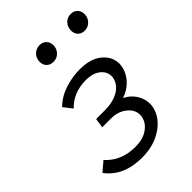

<svg xmlns="http://www.w3.org/2000/svg" viewBox="-198 -688 776 776"><g transform="rotate(-45 190.5 -299.5)"><path d="M-11 -62 29 -96Q77 -42 158 -42Q201 -42 228.5 -61Q256 -80 262 -109Q263 -113 263 -121Q263 -150 236 -171.5Q209 -193 169 -193H119L125 -234H175Q221 -234 252.5 -252Q284 -270 291 -302Q292 -305 292 -312Q292 -339 269 -357Q246 -375 206 -375Q171 -375 141 -362.5Q111 -350 91 -328L62 -365Q90 -394 133 -408.5Q176 -423 220 -423Q282 -423 316 -394.5Q350 -366 350 -326Q350 -315 347 -303Q339 -273 316.5 -250.5Q294 -228 262 -217Q291 -203 307 -177.5Q323 -152 323 -124Q323 -116 321 -104Q310 -56 262 -24Q214 8 146 8Q41 8 -11 -62ZM127 -558Q127 -579 140.5 -593Q154 -607 175 -607Q192 -607 203 -596Q214 -585 214 -567Q214 -547 200.5 -533Q187 -519 167 -519Q149 -519 138 -530Q127 -541 127 -558ZM306 -558Q306 -579 319 -593Q332 -607 353 -607Q370 -607 381 -596Q392 -585 392 -567Q392 -547 378.5 -533Q365 -519 345 -519Q327 -519 316.5 -530Q306 -541 306 -558Z"/></g></svg>

Font: LXGW Bright GB
Style: Italic
Weight: 400
Italic angle: -12°
Designer: Christian Thalmann (Catharsis Fonts)
Foundry: LXGW / Christian Thalmann (Catharsis Fonts) / Fontworks Inc.
Version: Version 5.510